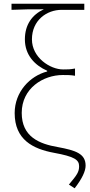

<svg xmlns="http://www.w3.org/2000/svg" viewBox="-20 -814 482 1034"><path d="M382 200C423 147 441 107 441 78C441 14 389 -4 291 -22C192 -39 97 -77 97 -206C97 -338 212 -410 318 -410C344 -410 360 -410 384 -406V-445C357 -440 346 -440 320 -440C250 -440 152 -504 152 -602C152 -705 232 -761 312 -761H434V-794H42V-761C112 -764 144 -764 216 -764C153 -735 114 -681 114 -602C114 -517 168 -462 234 -433V-429C141 -405 59 -319 59 -205C59 -62 157 -12 271 9C380 29 406 46 406 81C406 112 395 128 351 180Z"/></svg>

Font: Source Han Sans JP ExtraLight
Style: Regular
Weight: 250
Designer: Ryoko NISHIZUKA 西塚涼子 (kana, bopomofo & ideographs); Paul D. Hunt (Latin, Greek & Cyrillic); Sandoll Communications 산돌커뮤니
Foundry: Adobe
Version: Version 2.001;hotconv 1.0.107;makeotfexe 2.5.65593